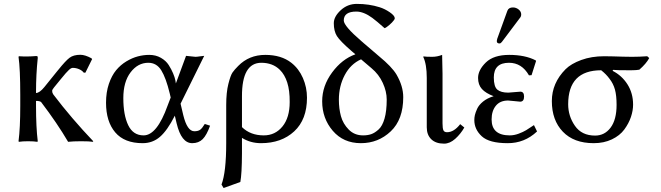

<svg xmlns="http://www.w3.org/2000/svg" viewBox="-20 -718 3360 976"><path d="M83 -234.9Q83 -367.7 74.2 -429.2L76.2 -432.1Q119.1 -429.2 163.1 -433.1Q168.9 -433.1 170.4 -431.6Q171.9 -430.2 171.9 -422.9Q163.1 -338.9 163.1 -251V-245.1Q181.6 -246.1 205.1 -274.9L270.5 -356Q272.9 -358.9 277.8 -364.7Q313.5 -409.2 333.5 -424.3Q353.5 -439.5 388.7 -439.5Q412.1 -439.5 444.8 -421.9L448.2 -417.5L414.1 -348.6H405.8Q397.9 -359.4 382.3 -366.2Q366.7 -373 350.1 -373Q346.2 -373 341.6 -370.8Q336.9 -368.7 330.1 -362.3Q323.2 -356 313.7 -345.2Q304.2 -334.5 290 -316.9L254.9 -273.9Q245.1 -262.2 245.1 -255.9Q245.1 -246.1 251 -237.8Q343.8 -115.7 454.1 0L452.1 2.9Q437 0 392.1 0Q352.1 0 326.2 2.9Q271 -91.3 189 -199.2Q182.1 -205.1 163.1 -205.1V-180.2Q163.1 -71.3 171.9 0L169.9 2.9Q151.9 0 123 0Q94.2 0 76.2 2.9L74.2 0Q83 -66.9 83 -180.2Z M897.9 -190.9 911.6 -132.8Q931.6 -50.8 967.8 -50.8Q986.8 -50.8 997.3 -58.3Q1007.8 -65.9 1021 -87.9L1047.9 -79.1Q1030.8 -31.2 1010.3 -10.7Q989.7 9.8 957 9.8Q901.9 9.8 877.9 -90.8L868.7 -129.9Q830.6 -54.7 793.2 -22.5Q755.9 9.8 705.1 9.8Q612.3 9.8 565.7 -45.2Q519 -100.1 519 -195.8Q519 -249 533.4 -291.5Q547.9 -334 570.3 -361.1Q592.8 -388.2 622.3 -406Q651.9 -423.8 680.9 -431.4Q710 -439 738.8 -439Q772 -439 797.9 -424.1Q823.7 -409.2 837.4 -387.7Q851.1 -366.2 859.9 -345.2Q868.7 -324.2 871.6 -309.1L874 -293.9L925.8 -434.1Q932.6 -434.1 949.7 -431.6Q966.8 -429.2 973.6 -429.2Q981.4 -429.2 996.6 -431.6Q1011.7 -434.1 1018.1 -434.1ZM847.7 -222.2 842.8 -243.2Q823.7 -322.3 799.8 -360.6Q775.9 -398.9 733.9 -398.9Q680.7 -398.9 643.8 -350.3Q606.9 -301.8 606.9 -219.2Q606.9 -133.3 631.8 -81.5Q656.7 -29.8 710 -29.8Q777.8 -29.8 832 -181.2Z M1201.7 207 1116.7 237.8 1106 220.2Q1129.9 157.2 1129.9 9.8V-184.1Q1129.9 -248 1140.9 -291.5Q1151.9 -335 1161.9 -349.4Q1171.9 -363.8 1190.9 -382.8Q1246.1 -439 1328.6 -439Q1409.7 -439 1460.9 -398.9Q1499 -369.1 1519.8 -321.5Q1540.5 -273.9 1540.5 -221.2Q1540.5 -110.4 1475.6 -50.3Q1410.6 9.8 1306.6 9.8Q1253.4 9.8 1210 -17.1V61Q1209.5 167 1201.7 207ZM1452.6 -199.2Q1453.1 -257.8 1440.2 -298.3Q1427.2 -338.9 1402.8 -362.8Q1384.3 -381.3 1360.4 -390.1Q1336.4 -398.9 1308.6 -398.9Q1209.5 -398.9 1210 -228V-71.8Q1252.9 -29.8 1320.8 -29.8Q1378.9 -29.8 1415.8 -75Q1452.6 -120.1 1452.6 -199.2Z M1786.6 -441.9 1767.1 -458.5Q1708.5 -509.3 1692.6 -534.7Q1676.8 -560.1 1676.8 -600.1Q1676.8 -633.3 1711.7 -665.8Q1746.6 -698.2 1793.5 -698.2Q1856.4 -698.2 1909.7 -681.2Q1935.5 -673.3 1961.2 -655.8Q1986.8 -638.2 1986.8 -625Q1986.8 -621.6 1982.7 -615.7Q1978.5 -609.9 1972.4 -603.5Q1966.3 -597.2 1959.2 -591.1Q1952.1 -585 1945.8 -580.6Q1939.5 -576.2 1935.1 -574.7Q1894 -611.3 1872.6 -627Q1828.6 -659.2 1791.5 -659.2Q1727.5 -659.2 1727.5 -613.8Q1727.5 -585.9 1818.4 -507.8Q1821.8 -504.9 1824.2 -502.9Q1826.7 -501 1829.6 -498Q1832.5 -495.1 1835.4 -493.2L1906.7 -432.1Q1971.7 -378.9 1995.6 -338.9Q2029.8 -279.8 2029.8 -224.1Q2029.8 -110.4 1966.3 -50.3Q1902.8 9.8 1814.5 9.8Q1725.6 9.8 1671.6 -53.2Q1617.7 -116.2 1617.7 -203.1Q1617.7 -281.2 1668.2 -349.6Q1718.8 -418 1786.6 -441.9ZM1868.7 -371.1 1815.4 -416.5Q1762.2 -392.6 1732.4 -336.4Q1702.6 -280.3 1702.6 -210.9Q1702.6 -166 1713.1 -127.4Q1723.6 -88.9 1752.7 -59.3Q1781.7 -29.8 1825.7 -29.8Q1848.6 -29.8 1866.7 -35.9Q1884.8 -42 1904.3 -59.6Q1923.8 -77.1 1934.8 -115.5Q1945.8 -153.8 1945.8 -211.9Q1945.8 -252.9 1925.8 -296.6Q1905.8 -340.3 1868.7 -371.1Z M2149.4 -321.8Q2149.4 -391.6 2131.3 -429.2L2133.3 -431.2Q2145.5 -429.2 2177.2 -429.2Q2202.1 -429.2 2227.5 -439Q2229.5 -375 2229.5 -342.8V-90.8Q2229.5 -65.9 2233.9 -55.9Q2238.3 -45.9 2252.4 -45.9Q2287.6 -45.9 2319.3 -86.9L2340.3 -69.8Q2321.3 -36.6 2293.9 -12.2Q2266.6 12.2 2237.3 12.2Q2195.3 12.2 2172.4 -10Q2149.4 -32.2 2149.4 -70.8Z M2587.4 -680.2Q2603.5 -680.2 2616.5 -669.7Q2629.4 -659.2 2629.4 -645Q2629.4 -633.8 2623 -627L2531.2 -504.9Q2525.4 -497.1 2519 -497.1Q2504.9 -497.1 2505.4 -509.8Q2505.4 -513.7 2507.3 -520L2559.1 -663.1Q2565.4 -680.2 2587.4 -680.2ZM2567.4 -398.9Q2490.2 -398.9 2490.2 -324.2Q2490.2 -277.3 2508.3 -262.2Q2526.4 -247.1 2564 -247.1L2593.3 -249.5Q2622.1 -252 2625 -252Q2644 -252 2644 -227.1Q2644 -201.2 2624 -201.2Q2620.1 -201.2 2594.2 -204.1Q2568.4 -207 2563 -207Q2522 -207 2500.5 -180.4Q2479 -153.8 2479 -110.8Q2479 -29.8 2571.3 -29.8Q2593.3 -29.8 2616.2 -38.3Q2639.2 -46.9 2654.1 -55.9Q2668.9 -64.9 2694.3 -82L2710 -49.8Q2646 10.3 2560.1 9.8Q2467.3 9.8 2429.2 -25.1Q2391.1 -60.1 2391.1 -107.9Q2391.1 -120.1 2394 -133.1Q2397 -146 2405.5 -165Q2414.1 -184.1 2435.5 -201.7Q2457 -219.2 2489.3 -229Q2449.2 -244.1 2429.7 -265.6Q2410.2 -287.1 2410.2 -321.8Q2410.2 -361.8 2449.7 -400.4Q2489.3 -439 2568.4 -439Q2649.4 -439 2703.1 -411.1L2705.1 -408.2L2682.1 -335.9L2668.9 -335Q2632.3 -398.9 2567.4 -398.9Z M3230 -363.8Q3223.1 -362.3 3214.4 -361.8Q3205.6 -361.3 3199.7 -361.1Q3193.8 -360.8 3183.1 -360.8Q3112.8 -360.8 3096.2 -362.8L3094.2 -357.9Q3141.1 -334 3169.7 -289.1Q3198.2 -244.1 3198.2 -186Q3198.2 -156.2 3187.3 -123.5Q3176.3 -90.8 3153.6 -59.8Q3130.9 -28.8 3090.3 -9.5Q3049.8 9.8 2998 9.8Q2897 9.8 2841.1 -48.6Q2785.2 -106.9 2785.2 -204.1Q2785.2 -295.9 2855 -366.2Q2882.8 -394 2934.8 -413.1Q2986.8 -432.1 3051.3 -432.1Q3070.8 -432.1 3096.4 -431.4Q3122.1 -430.7 3147.5 -429.9Q3172.9 -429.2 3192.9 -429.2Q3231.4 -429.2 3270 -432.1L3280.3 -422.9Q3265.1 -394.5 3230 -363.8ZM3004.9 -28.8Q3053.7 -28.8 3084 -69.3Q3114.3 -109.9 3114.3 -185.1Q3114.3 -232.4 3106 -262.7Q3097.7 -293 3078.1 -317.9Q3061.5 -340.8 3036.1 -360.8Q2868.2 -360.8 2868.2 -188Q2868.2 -127.9 2902.6 -78.4Q2937 -28.8 3004.9 -28.8Z"/></svg>

Font: Biolilbert
Style: Regular
Weight: 400
Designer: Philipp H. Poll
Foundry: Philipp H. Poll
Version: Version 1.1.0